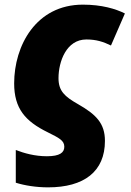

<svg xmlns="http://www.w3.org/2000/svg" viewBox="-20 -583 564 827"><path d="M187 224C342 224 432 156 432 24C432 -52 394 -90 315 -135C259 -167 232 -191 232 -246C232 -318 266 -413 352 -413C395 -413 425 -403 458 -387L518 -525C478 -545 418 -563 337 -563C135 -563 41 -386 41 -224C41 -116 88 -61 186 -13C234 11 257 22 257 49C257 74 238 90 182 90C130 90 84 77 48 63V204C86 216 136 224 187 224Z"/></svg>

Font: Noto Sans Black
Style: Italic
Weight: 900
Italic angle: -12°
Designer: Monotype Design Team
Foundry: Monotype Imaging Inc.
Version: Version 2.013